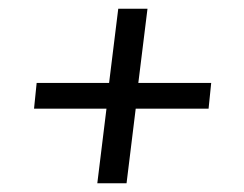

<svg xmlns="http://www.w3.org/2000/svg" viewBox="-20 -489 560 440"><path d="M224 -240H58L64 -299H230L251 -469H318L297 -299H464L458 -240H291L270 -69H203Z"/></svg>

Font: Faustina VF Beta
Style: Italic
Weight: 400
Italic angle: -8°
Designer: Alfonso Garcia
Foundry: Omnibus-Type
Version: Version 1.006